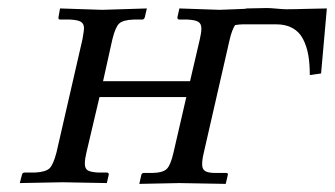

<svg xmlns="http://www.w3.org/2000/svg" viewBox="-20 -451 825 473"><path d="M587.9 -430.2 637.2 -431.2Q646 -431.2 661.9 -429.7Q677.7 -428.2 685.1 -428.2Q705.1 -428.2 737.3 -429.2Q769.5 -430.2 785.2 -430.2L771 -270L743.2 -266.1Q743.2 -294.9 739.3 -316.4Q735.4 -337.9 726.3 -355.2Q717.3 -372.6 700.7 -381.8Q684.1 -391.1 660.2 -391.1H579.1Q570.8 -391.1 559.1 -389.2Q551.3 -377 545.9 -354L481.9 -74.2Q478 -58.1 478 -45.9Q478 -34.2 485.6 -29.5Q493.2 -24.9 511.2 -24.9H537.1Q543 -24.9 541 -19L536.1 2L421.9 0L323.2 2L328.1 -20Q329.6 -24.9 334 -24.9H355Q381.3 -25.4 390.9 -34.9Q400.4 -44.4 407.2 -74.2L439 -211.9H225.1L192.9 -75.2Q189 -59.1 189 -47.9Q189 -35.6 196.3 -31.2Q203.6 -26.9 222.2 -25.9H243.2Q248 -25.9 248 -21L243.2 0L133.8 -2L28.8 0L34.2 -21Q35.6 -25.9 41 -25.9H65.9Q92.8 -27.3 102.1 -36.4Q111.3 -45.4 119.1 -75.2L183.1 -354Q187 -376.5 187 -380.9Q187 -392.6 179.4 -397.2Q171.9 -401.9 152.8 -402.8H127.9Q125.5 -402.8 124.5 -404.5Q123.5 -406.2 124 -408.2L127.9 -430.2L231.9 -426.8L341.8 -430.2L336.9 -409.2Q335.4 -402.8 330.1 -402.8H309.1Q283.2 -401.9 273.7 -393.1Q264.2 -384.3 256.8 -354L233.9 -251H448.2L472.2 -354Q476.1 -370.1 476.1 -380.9Q476.1 -392.6 468.5 -397.2Q460.9 -401.9 441.9 -402.8H421.9Q417 -402.8 417 -408.2L421.9 -430.2L521 -426.8L583 -429.2Z"/></svg>

Font: Common Serif
Style: Bold Italic
Weight: 700
Italic angle: -12°
Designer: Philipp H. Poll, Khaled Hosny
Foundry: Stefan Peev, Context Ltd.
Version: Version 1.026